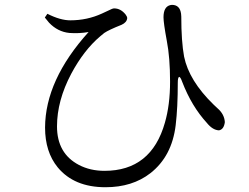

<svg xmlns="http://www.w3.org/2000/svg" viewBox="-20 -743 1040 801"><path d="M269.5 -605.5Q220.7 -610.4 184.6 -648.4Q175.8 -658.2 167 -669.9L177.7 -685.5Q231.4 -658.2 273.4 -658.2Q343.8 -658.2 405.3 -686.5Q417 -691.4 432.6 -699.2Q449.2 -708 456.1 -708Q483.4 -708 503.9 -682.6Q510.7 -673.8 510.7 -667Q508.8 -649.4 487.3 -639.6Q433.6 -618.2 415 -605.5Q406.2 -598.6 398.4 -591.8Q330.1 -534.2 277.3 -435.5Q217.8 -323.2 217.8 -215.8Q217.8 -102.5 309.6 -54.7Q356.4 -30.3 416 -30.3Q611.3 -30.3 668 -231.4Q689.5 -305.7 689.5 -402.3Q689.5 -502.9 675.8 -573.2Q662.1 -647.5 662.1 -670.9Q662.1 -714.8 690.4 -721.7Q694.3 -722.7 697.3 -722.7Q730.5 -722.7 735.4 -685.5Q736.3 -679.7 736.3 -673.8Q736.3 -570.3 748 -506.8Q768.6 -406.2 871.1 -306.6Q875 -303.7 887.7 -291Q916 -266.6 918 -233.4Q914.1 -203.1 893.6 -199.2Q867.2 -200.2 842.8 -230.5Q779.3 -299.8 740.2 -401.4Q732.4 -423.8 726.6 -421.9Q721.7 -418 721.7 -398.4Q721.7 -293.9 712.9 -220.7Q697.3 -90.8 607.4 -20.5Q532.2 38.1 419.9 38.1Q289.1 38.1 220.7 -44.9Q168 -109.4 168 -210.9Q168.9 -409.2 349.6 -609.4Q309.6 -602.5 269.5 -605.5Z"/></svg>

Font: GenYoMin JP Regular
Style: Regular
Weight: 400
Version: Version 1.001;PS 1;hotconv 16.6.51;makeotf.lib2.5.65220 DEVE